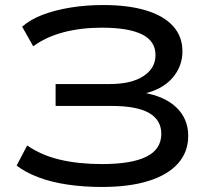

<svg xmlns="http://www.w3.org/2000/svg" viewBox="-20 -734 850 763"><path d="M384 9Q313 9 248.5 -0.5Q184 -10 132.5 -29.5Q81 -49 46 -76L88 -156Q144 -117 218 -99.5Q292 -82 385 -82Q503 -82 562 -111.5Q621 -141 621 -202Q621 -257 572.5 -285Q524 -313 423 -313H201V-400H415Q502 -400 550 -431.5Q598 -463 598 -515Q598 -571 544 -597.5Q490 -624 385 -624Q301 -624 231.5 -605.5Q162 -587 112 -550L68 -628Q101 -657 150 -675.5Q199 -694 260.5 -704Q322 -714 390 -714Q490 -714 560.5 -692.5Q631 -671 668 -630Q705 -589 705 -530Q705 -470 665 -424Q625 -378 549 -361V-366Q636 -351 682 -306Q728 -261 728 -194Q728 -130 687.5 -84.5Q647 -39 570.5 -15Q494 9 384 9Z"/></svg>

Font: Nunito Sans 10pt Expanded Medium
Style: Regular
Weight: 500
Width: 7
Designer: Vernon Adams
Foundry: Vernon Adams
Version: Version 3.101;gftools[0.9.27]